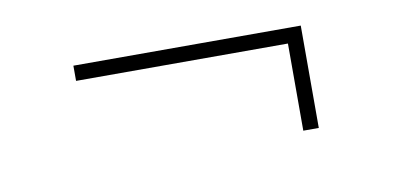

<svg xmlns="http://www.w3.org/2000/svg" viewBox="-34 -442 667 322"><g transform="rotate(-10 300.0 -281.0)"><path d="M488.3 -193.4H461.9V-341.8H101.1V-367.7H488.3Z"/></g></svg>

Font: Roboto Mono Thin
Style: Regular
Weight: 250
Designer: Google
Version: Version 2.000985; 2015; ttfautohint (v1.3)